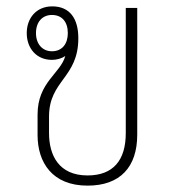

<svg xmlns="http://www.w3.org/2000/svg" viewBox="-20 -575 534 603"><path d="M255 8C357 8 411 -50 411 -152V-550H375V-157C375 -71 335 -24 255 -24C165 -24 134 -87 134 -157V-209C134 -323 226 -330 226 -455C226 -517 199 -555 144 -555C94 -555 64 -518 64 -471C64 -424 94 -387 143 -387C158 -387 173 -391 185 -399C170 -344 98 -317 98 -215V-151C98 -65 144 8 255 8ZM143 -414C113 -414 93 -437 93 -471C93 -506 113 -528 143 -528C175 -528 193 -506 193 -471C193 -437 175 -414 143 -414Z"/></svg>

Font: Noto Sans Thai Looped SemiCondensed ExtraLight
Style: Regular
Weight: 200
Width: 4
Designer: Sasikarn Vongin, Ben Mitchell
Foundry: The Fontpad Ltd
Version: Version 1.001